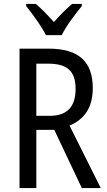

<svg xmlns="http://www.w3.org/2000/svg" viewBox="-20 -963 549 983"><path d="M215 -783H296C318 -829 366 -892 399 -932V-943H349C314 -912 290 -889 256 -850C225 -885 191 -920 163 -943H114V-932C149 -888 193 -828 215 -783ZM228 -714H80V0H166V-298H258L399 0H496L336 -320C412 -352 455 -412 455 -512C455 -647 384 -714 228 -714ZM227 -637C323 -637 367 -600 367 -508C367 -416 323 -370 235 -370H166V-637Z"/></svg>

Font: Noto Sans Gujarati UI Condensed
Style: Regular
Weight: 400
Width: 3
Designer: Jelle Bosma - Monotype Design Team, Universal Thirst
Foundry: Monotype Imaging Inc.
Version: Version 2.106